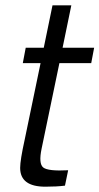

<svg xmlns="http://www.w3.org/2000/svg" viewBox="-20 -695 375 724"><path d="M137 -135Q125 -78 143 -63.5Q161 -49 237 -53L225 5Q194 9 151 9Q56 9 56 -62Q56 -91 73 -168L133 -457H66L77 -515H145L178 -675H249L216 -515H335L324 -457H204Z"/></svg>

Font: Nacelle Light
Style: Italic
Weight: 300
Italic angle: -12°
Designer: Sora Sagano
Foundry: Sora Sagano
Version: Version 1.000;FEAKit 1.0